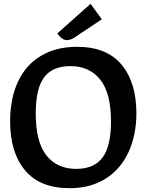

<svg xmlns="http://www.w3.org/2000/svg" viewBox="-20 -975 768 1005"><path d="M33 -340Q33 -459 74 -547Q115 -635 194 -682.5Q273 -730 383 -730Q538 -730 616 -637Q694 -544 694 -380Q693 -264 651.5 -176Q610 -88 531.5 -39Q453 10 344 10Q189 10 111 -83.5Q33 -177 33 -340ZM561 -339Q561 -488 504.5 -558.5Q448 -629 348 -629Q255 -629 211 -570.5Q167 -512 167 -381Q167 -232 223 -161.5Q279 -91 379 -91Q472 -91 516.5 -150Q561 -209 561 -339ZM280 -800 454 -955 513 -874 369 -778Q348 -765 331 -765Q304 -765 280 -800Z"/></svg>

Font: Enriqueta SemiBold
Style: Regular
Weight: 600
Designer: Viviana Monsalve, Gustavo Ibarra
Foundry: 72Puntos
Version: Version 2.000